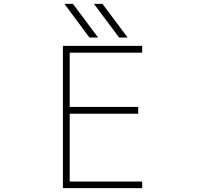

<svg xmlns="http://www.w3.org/2000/svg" viewBox="-20 -969 1040 991"><path d="M339.8 -381.8V-32.2H713.9V2H304.7V-732.4H713.9V-697.3H339.8V-417H693.4V-381.8ZM594.7 -775.4 464.8 -949.2H508.8L638.7 -775.4ZM441.4 -775.4 312.5 -949.2H356.4L486.3 -775.4Z"/></svg>

Font: Gen Shin Gothic Monospace ExtraLight
Style: Regular
Weight: 200
Designer: [Source Han Sans]
Ryoko NISHIZUKA  (kana & ideographs); Paul D. Hunt (Latin, Greek & Cyrillic); Wenlong ZHANG  (bopomofo
Version: Version 1.002.20150607